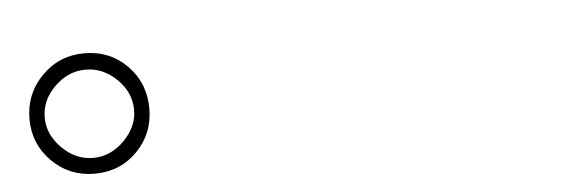

<svg xmlns="http://www.w3.org/2000/svg" viewBox="-29 -883 1059 351"><g transform="rotate(-5 500.0 -707.5)"><path d="M23 -707Q23 -753 55 -785.5Q87 -818 133 -818Q180 -818 211.5 -786Q243 -754 243 -707Q243 -661 211.5 -629Q180 -597 133 -597Q87 -597 55 -629Q23 -661 23 -707ZM51 -707Q51 -676 76 -651Q101 -626 133 -626Q165 -626 190 -651Q215 -676 215 -707Q215 -739 190 -763.5Q165 -788 133 -788Q101 -788 76 -763.5Q51 -739 51 -707Z"/></g></svg>

Font: Source Han Sans SC ExtraLight
Style: Regular
Weight: 250
Designer: Ryoko NISHIZUKA 西塚涼子 (kana, bopomofo & ideographs); Paul D. Hunt (Latin, Greek & Cyrillic); Sandoll Communications 산돌커뮤니
Foundry: Adobe
Version: Version 2.004;hotconv 1.0.118;makeotfexe 2.5.65603